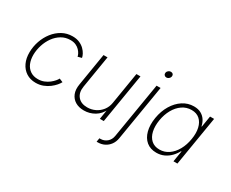

<svg xmlns="http://www.w3.org/2000/svg" viewBox="-130 -1174 2193 1826"><g transform="rotate(30 966.0 -261.0)"><path d="M246.1 9.3Q186 9.3 142.1 -19.3Q98.1 -47.9 74.5 -98.4Q50.8 -148.9 51.8 -215.3Q52.7 -277.8 73.2 -337.6Q93.8 -397.5 131.3 -445.6Q168.9 -493.7 220 -522Q271 -550.3 333 -550.3Q377 -550.3 409.2 -536.1Q441.4 -522 463.1 -500.5Q484.9 -479 496.8 -456.3Q508.8 -433.6 511.2 -416.5L468.8 -405.3Q467.3 -417.5 458.5 -434.8Q449.7 -452.1 433.6 -469.2Q417.5 -486.3 392.6 -497.8Q367.7 -509.3 332.5 -509.3Q278.8 -509.3 235.4 -483.4Q191.9 -457.5 161.1 -414.8Q130.4 -372.1 113.5 -319.3Q96.7 -266.6 95.7 -213.4Q95.2 -159.2 112.5 -118.4Q129.9 -77.6 164.1 -54.7Q198.2 -31.7 247.1 -31.7Q283.2 -31.7 313.7 -43.9Q344.2 -56.2 367.2 -74.2Q390.1 -92.3 405.3 -110.4Q420.4 -128.4 425.8 -140.6L465.8 -124Q457.5 -106.9 438.5 -84.5Q419.4 -62 391.1 -40.5Q362.8 -19 326.2 -4.9Q289.6 9.3 246.1 9.3Z M775.4 7.8Q719.7 7.8 680.4 -15.6Q641.1 -39.1 623.5 -82.5Q606 -126 616.2 -186L674.8 -542.5H718.8L660.6 -188.5Q648.9 -118.2 684.1 -75.9Q719.2 -33.7 787.6 -33.7Q834.5 -33.7 875 -53.5Q915.5 -73.2 943.1 -108.9Q970.7 -144.5 978.5 -192.4L1036.1 -542.5H1080.6L990.7 0H947.8L967.8 -122.1H976.1Q944.8 -55.2 890.9 -23.7Q836.9 7.8 775.4 7.8Z M1257.3 -542.5H1301.3L1200.2 66.9Q1193.4 109.4 1170.9 140.1Q1148.4 170.9 1115.2 187.5Q1082 204.1 1042 204.1H1029.8L1036.6 162.6H1048.3Q1087.4 162.6 1118.2 137.2Q1148.9 111.8 1156.2 66.4ZM1298.3 -656.2Q1284.2 -656.2 1275.4 -666.5Q1266.6 -676.8 1268.6 -691.4Q1271 -705.6 1283.2 -715.6Q1295.4 -725.6 1310.1 -725.6Q1325.2 -725.6 1333.7 -715.6Q1342.3 -705.6 1339.8 -690.9Q1337.4 -676.8 1325.2 -666.5Q1313 -656.2 1298.3 -656.2Z M1572.3 11.2Q1506.3 11.2 1463.1 -24.7Q1419.9 -60.5 1403.3 -124.3Q1386.7 -188 1399.9 -270Q1413.6 -352.1 1451.7 -415.3Q1489.7 -478.5 1544.9 -514.4Q1600.1 -550.3 1665.5 -550.3Q1711.9 -550.3 1743.9 -532.7Q1775.9 -515.1 1794.9 -485.6Q1814 -456.1 1820.8 -420.9H1824.7L1844.7 -542.5H1889.2L1799.3 0H1755.9L1775.4 -119.1H1770.5Q1752 -83.5 1722.9 -53.7Q1693.8 -23.9 1656 -6.3Q1618.2 11.2 1572.3 11.2ZM1583.5 -29.8Q1638.7 -29.8 1683.6 -61Q1728.5 -92.3 1758.8 -146.7Q1789.1 -201.2 1800.3 -270.5Q1812 -339.8 1799.6 -393.8Q1787.1 -447.8 1752.7 -478.5Q1718.3 -509.3 1663.1 -509.3Q1607.4 -509.3 1562 -478Q1516.6 -446.8 1486.3 -392.6Q1456.1 -338.4 1444.8 -270.5Q1433.6 -202.1 1445.8 -147.5Q1458 -92.8 1492.9 -61.3Q1527.8 -29.8 1583.5 -29.8Z"/></g></svg>

Font: Inter 16pt ExtraLight
Style: Italic
Weight: 250
Italic angle: -9.3988°
Version: Version 4.001;git-66647c0bb